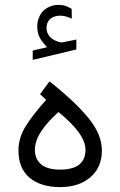

<svg xmlns="http://www.w3.org/2000/svg" viewBox="-20 -764 490 782"><path d="M171.9 -571.8Q155.3 -587.9 143.6 -607.7Q131.8 -627.4 131.8 -655.8Q131.8 -673.8 137 -688.2Q142.1 -702.6 150.9 -713.9Q163.1 -728.5 180.9 -736.3Q198.7 -744.1 217.3 -744.1Q235.8 -744.1 247.6 -739.7Q259.3 -735.4 272 -728L272.5 -688Q247.6 -700.2 224.1 -700.2Q214.8 -700.2 203.6 -697Q192.4 -693.8 183.6 -686Q177.2 -680.2 173.3 -671.1Q169.4 -662.1 169.4 -649.4Q169.4 -631.8 181.4 -616.5Q193.4 -601.1 218.3 -593.8Q220.2 -593.3 223.1 -592.3Q226.1 -591.3 230 -591.3Q233.4 -591.3 235.8 -591.8L291 -603V-562.5L113.3 -520V-558.1ZM181.6 -432.6Q284.7 -351.1 339.8 -283.9Q395 -216.8 395 -150.9Q395 -83 348.6 -42.5Q302.2 -2 225.1 -2Q146 -2 100.6 -40Q55.2 -78.1 55.2 -150.9Q55.2 -202.6 84.5 -249.8Q113.8 -296.9 168 -357.4L143.1 -380.4ZM218.3 -307.6Q171.4 -266.1 146.7 -227.5Q122.1 -189 122.1 -153.3Q122.1 -116.2 147.5 -94.7Q172.9 -73.2 224.6 -73.2Q328.1 -73.2 328.1 -153.8Q328.1 -187.5 299.6 -226.3Q271 -265.1 218.3 -307.6Z"/></svg>

Font: Vazir Light WOL-UI
Style: Light-WOL-UI
Weight: 300
Designer: Saber Rastikerdar
Foundry: Saber Rastikerdar
Version: Version 30.1.0